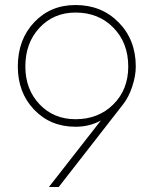

<svg xmlns="http://www.w3.org/2000/svg" viewBox="-20 -745 612 765"><path d="M471 -330 214 0H175L382 -265Q337 -240 281 -240Q181 -240 116 -308Q51 -376 51 -480Q51 -587 116 -656Q181 -725 281 -725Q385 -725 453 -655.5Q521 -586 521 -480Q521 -443 507 -400.5Q493 -358 471 -330ZM491 -480Q491 -574 432 -634.5Q373 -695 281 -695Q194 -695 137.5 -634.5Q81 -574 81 -480Q81 -389 137.5 -329.5Q194 -270 281 -270Q372 -270 431.5 -329Q491 -388 491 -480Z"/></svg>

Font: Metropolitano Thin
Style: Regular
Weight: 250
Designer: Fonts by Alex Slobzheninov & Chris M. Simpson / Changes by Cristiano Sobral
Foundry: Fonts by Alex Slobzheninov & Chris M. Simpson / Changes by Cristiano Sobral
Version: Version 1.00;August 30, 2020;FontCreator 13.0.0.2681 64-bit